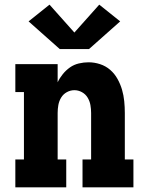

<svg xmlns="http://www.w3.org/2000/svg" viewBox="-20 -806 640 826"><path d="M46 0V-120H83V-410H46V-530H228V-452Q237 -471 250.5 -487.5Q264 -504 281 -516Q298 -528 319 -533Q340 -538 361 -538Q386 -538 410.5 -530Q435 -522 454 -505.5Q473 -489 485.5 -466.5Q498 -444 505 -420Q512 -396 514.5 -370.5Q517 -345 517 -320V-120H554V0H335V-120H372V-320Q372 -337 369 -354Q366 -371 357 -386Q348 -401 332.5 -409.5Q317 -418 300 -418Q283 -418 267.5 -409.5Q252 -401 243 -386Q234 -371 231 -354Q228 -337 228 -320V-120H265V0ZM237 -595 103 -714 193 -786 300 -666 407 -786 497 -714 363 -595Z"/></svg>

Font: Iosevka Curly Slab HvEx
Style: Regular
Weight: 900
Width: 7
Monospace: yes
Designer: Belleve Invis
Foundry: Belleve Invis
Version: Version 11.1.0; ttfautohint (v1.8.3)